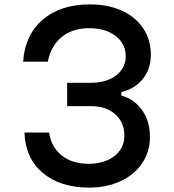

<svg xmlns="http://www.w3.org/2000/svg" viewBox="-20 -836 790 872"><path d="M385 16Q253 16 174 -51Q95 -118 91 -234H203Q213 -167 261 -129.5Q309 -92 383 -92Q430 -92 467 -108Q504 -124 524.5 -153Q545 -182 545 -220Q545 -280 503.5 -317Q462 -354 393 -354H285V-460H393Q464 -460 507.5 -493.5Q551 -527 551 -581Q551 -637 505 -672.5Q459 -708 386 -708Q310 -708 261 -668.5Q212 -629 197 -556H85Q93 -677 174 -746.5Q255 -816 388 -816Q470 -816 532.5 -788Q595 -760 630 -708Q665 -656 665 -587Q665 -523 628.5 -477.5Q592 -432 531 -418V-402Q590 -386 625.5 -335.5Q661 -285 661 -214Q661 -147 625.5 -94.5Q590 -42 527 -13Q464 16 385 16Z"/></svg>

Font: Martian Mono VF sWd Rg
Style: Regular
Weight: 400
Width: 6
Monospace: yes
Designer: Roman Shamin
Foundry: Evil Martians
Version: Version 1.100